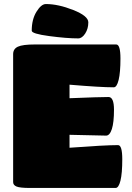

<svg xmlns="http://www.w3.org/2000/svg" viewBox="-20 -930 655 950"><path d="M552 0H128Q79 0 62 -7Q45 -14 45 -29V-662Q45 -688 68.5 -699Q92 -710 153 -710H555Q576 -710 576 -640.5Q576 -571 567 -534.5Q558 -498 543 -498Q478 -498 324 -511V-444Q472 -450 517 -450Q544 -450 544 -387Q544 -324 533.5 -291.5Q523 -259 505 -259L324 -263V-199Q498 -212 564 -212Q585 -212 585 -142Q585 -72 576 -36Q567 0 552 0ZM207 -910Q268 -910 342.5 -880.5Q417 -851 417 -819.5Q417 -788 401.5 -764Q386 -740 367 -740Q310 -740 223.5 -751.5Q137 -763 137 -778Q137 -834 160.5 -872Q184 -910 207 -910Z"/></svg>

Font: Titan One
Style: Regular
Weight: 400
Designer: Rodrigo Fuenzalida
Foundry: Rodrigo Fuenzalida
Version: Version 1.001